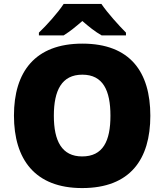

<svg xmlns="http://www.w3.org/2000/svg" viewBox="-20 -947 837 977"><path d="M496 -927H304C274 -881 216 -817 178 -781V-767H304C339 -789 364 -810 399 -840C434 -810 462 -787 497 -767H621V-781C587 -815 527 -881 496 -927ZM745 -358C745 -580 643 -725 399 -725C158 -725 51 -581 51 -359C51 -136 158 10 398 10C643 10 745 -137 745 -358ZM254 -358C254 -487 294 -567 399 -567C504 -567 542 -487 542 -358C542 -229 504 -151 398 -151C295 -151 254 -229 254 -358Z"/></svg>

Font: Noto Sans Myanmar UI Black
Style: Regular
Weight: 900
Designer: Monotype Design Team
Foundry: Monotype Imaging Inc.
Version: Version 2.103